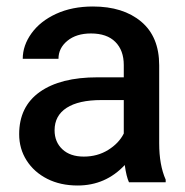

<svg xmlns="http://www.w3.org/2000/svg" viewBox="-20 -561 569 591"><path d="M260 -458Q215 -458 187.5 -435.5Q160 -413 160 -380H50Q50 -421 77 -458.5Q104 -496 153 -518.5Q202 -541 266 -541Q359 -541 414.5 -494.5Q470 -448 470 -360V-120Q470 -53 490 -8V0H377Q369 -17 364 -53Q305 10 219 10Q166 10 125.5 -10.5Q85 -31 62 -67Q39 -103 39 -148Q39 -233 102.5 -278Q166 -323 280 -323H361V-361Q361 -406 335 -432Q309 -458 260 -458ZM361 -150V-253H292Q222 -253 185 -229Q148 -205 148 -160Q148 -124 172 -101.5Q196 -79 238 -79Q280 -79 313 -99.5Q346 -120 361 -150Z"/></svg>

Font: Freesentation 6 SemiBold
Style: Regular
Weight: 600
Designer: glyphs from Roboto by Christian Robertson / Hangul glyphs from Noto Sans CJK(Source Han Sans) by Jang Soo-young and Kang
Foundry: PT&
Version: Version 2.001